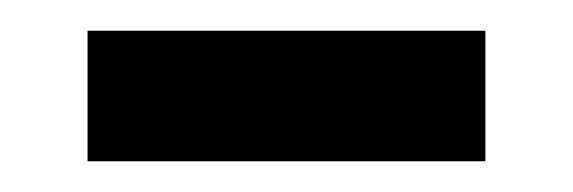

<svg xmlns="http://www.w3.org/2000/svg" viewBox="-20 -298 373 125"><path d="M37 -193V-278H296V-193Z"/></svg>

Font: Libra Serif Modern
Style: Bold
Weight: 700
Designer: Stefan Peev, Context Ltd
Foundry: Ascender Corporation
Version: Version 1.000